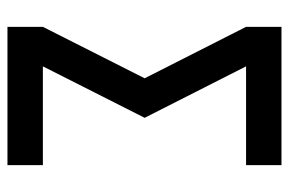

<svg xmlns="http://www.w3.org/2000/svg" viewBox="-150 -625 775 515"><g transform="rotate(90 237.5 -367.5)"><path d="M52 0V-95L190 -368L52 -640V-735H423V-640H158L296 -368L158 -95H423V0Z"/></g></svg>

Font: Iosevka QP
Style: Bold
Weight: 700
Designer: Belleve Invis
Foundry: Belleve Invis
Version: Version 20.0.0; ttfautohint (v1.8.4)